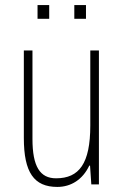

<svg xmlns="http://www.w3.org/2000/svg" viewBox="-20 -727 487 757"><path d="M128 -653H174V-707H128ZM273 -653H319V-707H273ZM206 10C260 10 306 -19 332 -74H335L340 0H370V-528H336V-232C336 -82 292 -24 201 -24C138 -24 108 -70 108 -179V-528H74V-183C74 -47 114 10 206 10Z"/></svg>

Font: Kathrein 37 Thin Condensed
Style: Regular
Weight: 250
Width: 3
Designer: Lazydogs Typefoundry, based on Open Sans by Ascender Corporation
Foundry: Lazydogs Typefoundry
Version: Version 1.003;PS 001.003;hotconv 1.0.88;makeotf.lib2.5.64775